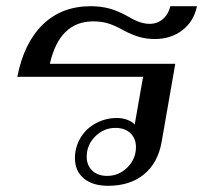

<svg xmlns="http://www.w3.org/2000/svg" viewBox="-20 -590 656 620"><path d="M222 -79Q222 -115 240 -145Q258 -175 289.5 -192Q321 -209 358 -209Q376 -209 391.5 -203Q407 -197 415 -188L442 -342H36Q57 -451 118 -510.5Q179 -570 273 -570Q305 -570 333 -562.5Q361 -555 393 -537Q417 -523 433 -518Q449 -513 463 -513Q488 -513 506 -528.5Q524 -544 530 -570H616Q606 -521 569 -492.5Q532 -464 480 -464Q454 -464 430.5 -470.5Q407 -477 377 -493Q346 -510 325.5 -515.5Q305 -521 281 -521Q172 -521 141 -384H546L502 -132Q490 -64 445 -27Q400 10 329 10Q279 10 250.5 -14Q222 -38 222 -79ZM419 -115Q419 -143 401 -160Q383 -177 353 -177Q315 -177 287.5 -149.5Q260 -122 260 -84Q260 -56 278 -39Q296 -22 326 -22Q364 -22 391.5 -49.5Q419 -77 419 -115Z"/></svg>

Font: Fahkwang
Style: Italic
Weight: 400
Italic angle: -10°
Version: Version 1.000; ttfautohint (v1.6)